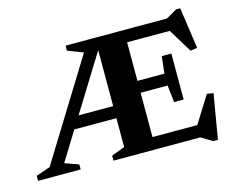

<svg xmlns="http://www.w3.org/2000/svg" viewBox="-117 -862 1284 1051"><g transform="rotate(-15 525.0 -336.5)"><path d="M231 -220.5V-289H536.5V-220.5ZM449 -676H504V-630L149 -56.5L227.5 -28.5V0H-14V-28.5L66.5 -56.5ZM323 -647.5V-676H479L438 -603ZM871 -484.5V-354V-224H816.5L806 -320.5H569.5V-388H806L816.5 -484.5ZM1015.5 -478 976.5 -472.5 876 -637.5 920.5 -606.5H569.5V-676H898L958.5 -711H982ZM888 -39 1001.5 -221 1038 -215.5 995 38H968.5L905.5 0H569.5V-69.5H923.5ZM413.5 0V-28.5L489 -57V-676H653V0Z"/></g></svg>

Font: Newsreader 16pt 16pt
Style: Bold
Weight: 700
Version: Version 1.003